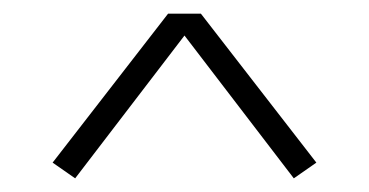

<svg xmlns="http://www.w3.org/2000/svg" viewBox="-20 -724 540 281"><path d="M90 -463 57 -486 226 -704H274L443 -486L410 -463L250 -672Z"/></svg>

Font: Iosevka Curly Extralight
Style: Regular
Weight: 200
Monospace: yes
Designer: Belleve Invis
Foundry: Belleve Invis
Version: Version 22.1.2; ttfautohint (v1.8.4)